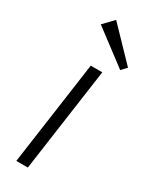

<svg xmlns="http://www.w3.org/2000/svg" viewBox="-203 -821 684 866"><g transform="rotate(30 139.5 -388.0)"><path d="M189 -540 113 0H53L129 -540ZM279 -616 254 -589 75 -724 125 -776Z"/></g></svg>

Font: Pathway Extreme 28pt ExtraLight
Style: Italic
Weight: 250
Italic angle: -8°
Designer: Eduardo Rodriguez Tunni
Foundry: Eduardo Rodriguez Tunni
Version: Version 1.001;gftools[0.9.26]